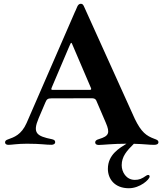

<svg xmlns="http://www.w3.org/2000/svg" viewBox="-20 -768 867 1026"><path d="M393.1 -733 382.1 -707.4H381.7L122.2 -110.8C94.1 -47.2 54.7 -34.8 23.4 -23.4C12.8 -19.9 7.1 -15.6 7.1 -7.5C7.1 2.8 16 6 25.2 6C43.3 6 71.7 0 123.9 0C201.7 0 224.1 6 255 5.7C264.6 5.7 274.9 1.8 274.9 -8.9C274.9 -17.8 268.1 -21.7 257.5 -24.1C176.5 -40.5 152.7 -56.5 186.4 -136L222.3 -220.2C229.4 -237.6 235.1 -242.5 255.7 -242.5L473 -242.9C484.7 -242.2 490.1 -239 494.3 -231.2L545.5 -111.9C568.9 -57.5 562.1 -40.8 509.2 -24.9C492.2 -20.2 489 -14.2 488.6 -6.7C489 -0.4 492.9 6.4 506.7 6.7C531.6 6.4 583.1 0 655.9 0C618.3 23.4 556.5 58.2 556.5 134.2C556.5 188.2 592.7 237.9 668.7 237.9C728 237.9 779.5 191.1 779.5 175.4C779.5 170.8 777.7 166.9 771.7 166.9C767.8 166.9 764.9 168.7 761.7 170.5C736.9 187.9 723 193.2 700.6 193.2C653.8 193.2 630.3 150.6 630.3 115.1C630.3 67.8 657.7 37.6 695.3 0.4C753.2 1.8 773.4 6 802.9 6C818.5 6 826.3 1.8 826.7 -8.5C826.3 -17.4 820.7 -20.6 804 -26.6C762.8 -41.9 735.1 -60.7 699.9 -133.9L466.3 -650.6L429.7 -731.5C426.1 -739.7 422.2 -747.9 412.3 -747.9C402.3 -747.9 396.7 -740.8 393.1 -733ZM255.7 -297.9 258.2 -304.3 347.7 -514.6 356.2 -533.7C359.4 -540.1 361.5 -540.8 364.3 -535.5L466.6 -296.5C468.4 -290.1 466.6 -288 459.2 -287.6H262.1C254.6 -287.6 252.1 -290.1 255.7 -297.9Z"/></svg>

Font: Margiela Serif Semibold
Style: Regular
Weight: 600
Designer: Andreas Faust, Stefan Endress
Version: Version 1.002;FEAKit 1.0